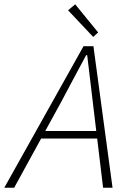

<svg xmlns="http://www.w3.org/2000/svg" viewBox="-32 -874 652 894"><path d="M-12 0 357 -659H403L492 0H448L401 -391Q394 -446 387.5 -504.5Q381 -563 374 -617H369Q338 -560 309.5 -506Q281 -452 250 -394L34 0ZM146 -229 156 -264H439L435 -229ZM402 -702 285 -826 318 -854 425 -723Z"/></svg>

Font: Source Code Pro ExtraLight Light
Style: Italic
Weight: 300
Italic angle: -11°
Monospace: yes
Version: Version 1.016;hotconv 1.0.116;makeotfexe 2.5.65601